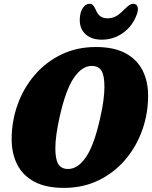

<svg xmlns="http://www.w3.org/2000/svg" viewBox="-20 -950 776 980"><path d="M469 -710Q562.5 -710 621.2 -678Q680 -646 708 -590Q736 -534 736 -462Q736 -370 705.8 -285.2Q675.5 -200.5 618.8 -134.2Q562 -68 483 -29.5Q404 9 306.5 9Q213.5 9 154.5 -23Q95.5 -55 67.5 -111Q39.5 -167 39.5 -239Q39.5 -331.5 69.8 -416Q100 -500.5 156.8 -566.8Q213.5 -633 292.5 -671.5Q371.5 -710 469 -710ZM328 -87.5Q377 -87.5 418.8 -148Q460.5 -208.5 491.5 -348.5Q503 -398.5 508 -437.8Q513 -477 513 -507.5Q513 -564 498 -588.8Q483 -613.5 447.5 -613.5Q399 -613.5 357.2 -553Q315.5 -492.5 284 -351.5Q262.5 -254.5 262.5 -193.5Q262.5 -137.5 277.5 -112.5Q292.5 -87.5 328 -87.5ZM529 -856.5Q553.5 -856.5 573.8 -868.2Q594 -880 615.5 -903Q628.5 -916 639 -923.2Q649.5 -930.5 660 -930.5Q677.5 -930.5 682.2 -915.5Q687 -900.5 678.5 -877Q657 -817.5 608.5 -782.5Q560 -747.5 500 -747.5Q440 -747.5 409.5 -782.5Q379 -817.5 390 -877Q394.5 -900.5 407.5 -915.5Q420.5 -930.5 437.5 -930.5Q448.5 -930.5 455 -923.2Q461.5 -916 467.5 -903Q476.5 -880 490.5 -868.2Q504.5 -856.5 529 -856.5Z"/></svg>

Font: Fraunces 144pt S100 Black
Style: Italic
Weight: 900
Italic angle: -16°
Version: Version 1.000; ttfautohint (v1.8.3)